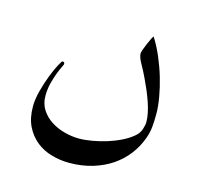

<svg xmlns="http://www.w3.org/2000/svg" viewBox="-81 -406 693 674"><g transform="rotate(15 265.5 -68.5)"><path d="M477.1 -61Q477.1 -35.2 475.1 -13.4Q473.1 8.3 464.8 30.8Q453.1 63 431.9 91.1Q410.6 119.1 380.4 139.9Q350.1 160.6 311 172.6Q272 184.6 225.1 184.6Q192.4 184.6 160.9 175.5Q129.4 166.5 105.2 147Q81.1 127.4 66.4 97.7Q51.8 67.9 51.8 25.9Q51.8 -0.5 60.1 -31.7Q68.4 -63 78.9 -90.1Q89.4 -117.2 99.1 -135.3Q108.9 -153.3 110.8 -153.3Q114.3 -153.3 116.7 -152.1Q119.1 -150.9 119.1 -145.5Q119.1 -144 113.8 -133.3Q108.4 -122.6 101.8 -105.2Q95.2 -87.9 89.8 -66.2Q84.5 -44.4 84.5 -21.5Q84.5 7.3 98.6 29.1Q112.8 50.8 135 64.9Q157.2 79.1 184.3 86.2Q211.4 93.3 236.3 93.3Q258.3 93.3 284.9 88.6Q311.5 84 337.2 75.9Q362.8 67.9 386 56.4Q409.2 44.9 424.8 31.7Q440.4 19 445.6 2.4Q450.7 -14.2 450.7 -23.4Q450.7 -39.6 446.8 -57.9Q442.9 -76.2 436.3 -95.2Q429.7 -114.3 421.6 -133.3Q413.6 -152.3 405.3 -169.4Q392.6 -196.3 380.6 -217.3Q368.7 -238.3 368.7 -251.5Q368.7 -255.9 372.6 -266.6Q376.5 -277.3 381.3 -288.8Q386.2 -300.3 390.9 -309.6Q395.5 -318.8 397.5 -320.8Q415.5 -292.5 430.2 -258.3Q444.8 -224.1 455.1 -189.5Q465.3 -154.8 471.2 -121.3Q477.1 -87.9 477.1 -61Z"/></g></svg>

Font: Accordance
Style: Italic
Weight: 400
Italic angle: -11°
Version: Version 1.2 (build January 31, 2020) Miklal Software Solutio